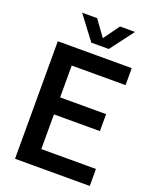

<svg xmlns="http://www.w3.org/2000/svg" viewBox="-171 -1042 908 1136"><g transform="rotate(20 283.5 -474.0)"><path d="M67 0V-740H532.5V-633H193.5V-432.5H483V-325.5H193.5V-107H537.5V0ZM256 -800 144.5 -948H239L311 -848L383 -948H477.5L366 -800Z"/></g></svg>

Font: Encode Sans SmCnd SmBold
Style: Regular
Weight: 600
Width: 4
Designer: Multiple Designers
Foundry: Impallari Type
Version: Version 3.002; ttfautohint (v1.8.3) -l 8 -r 50 -G 200 -x 14 